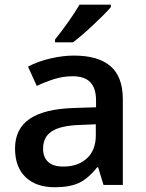

<svg xmlns="http://www.w3.org/2000/svg" viewBox="-20 -786 620 816"><path d="M419.9 0 397 -75.2H393.1Q354 -25.9 314.5 -8.1Q274.9 9.8 212.9 9.8Q133.3 9.8 88.6 -33.2Q43.9 -76.2 43.9 -154.8Q43.9 -238.3 106 -280.8Q168 -323.2 294.9 -327.1L388.2 -330.1V-358.9Q388.2 -410.6 364 -436.3Q339.8 -461.9 289.1 -461.9Q247.6 -461.9 209.5 -449.7Q171.4 -437.5 136.2 -420.9L99.1 -502.9Q143.1 -525.9 195.3 -537.8Q247.6 -549.8 293.9 -549.8Q397 -549.8 449.5 -504.9Q502 -460 502 -363.8V0ZM249 -78.1Q311.5 -78.1 349.4 -113Q387.2 -147.9 387.2 -210.9V-257.8L317.9 -254.9Q236.8 -252 200 -227.8Q163.1 -203.6 163.1 -153.8Q163.1 -117.7 184.6 -97.9Q206.1 -78.1 249 -78.1ZM213.9 -606V-618.2Q241.7 -652.3 271.2 -694.3Q300.8 -736.3 317.9 -766.1H451.2V-755.9Q425.8 -726.1 375.2 -679Q324.7 -631.8 290 -606Z"/></svg>

Font: f3_41264          
Style: Regular
Weight: 600
Foundry: Ascender Corporation
Version: Version 1.10